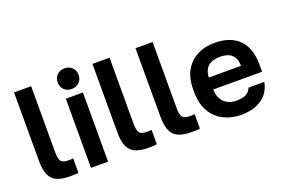

<svg xmlns="http://www.w3.org/2000/svg" viewBox="-99 -1055 2029 1383"><g transform="rotate(-20 915.5 -363.5)"><path d="M240 6Q179 6 140.5 -10.5Q102 -27 84 -66.5Q66 -106 66 -177V-700H197V-193Q197 -142 211.5 -124Q226 -106 269 -106Q280 -106 288 -106.5Q296 -107 304 -108V2Q299 4 287 5Q275 6 262 6Q249 6 240 6Z M401 0V-530H532V0ZM466 -581Q431 -581 408.5 -603Q386 -625 386 -660Q386 -695 408.5 -717Q431 -739 465 -739Q501 -739 523.5 -717Q546 -695 546 -660Q546 -625 523.5 -603Q501 -581 466 -581Z M841 6Q780 6 741.5 -10.5Q703 -27 685 -66.5Q667 -106 667 -177V-700H798V-193Q798 -142 812.5 -124Q827 -106 870 -106Q881 -106 889 -106.5Q897 -107 905 -108V2Q900 4 888 5Q876 6 863 6Q850 6 841 6Z M1171 6Q1110 6 1071.5 -10.5Q1033 -27 1015 -66.5Q997 -106 997 -177V-700H1128V-193Q1128 -142 1142.5 -124Q1157 -106 1200 -106Q1211 -106 1219 -106.5Q1227 -107 1235 -108V2Q1230 4 1218 5Q1206 6 1193 6Q1180 6 1171 6Z M1551 12Q1479 12 1418.5 -17.5Q1358 -47 1322 -107.5Q1286 -168 1286 -260V-280Q1286 -368 1320.5 -426Q1355 -484 1413 -513Q1471 -542 1541 -542Q1666 -542 1731 -476Q1796 -410 1796 -285V-229H1421Q1423 -182 1441.5 -152.5Q1460 -123 1489 -109.5Q1518 -96 1551 -96Q1602 -96 1628 -111Q1654 -126 1665 -155H1786Q1770 -72 1707 -30Q1644 12 1551 12ZM1546 -434Q1515 -434 1486 -424Q1457 -414 1440 -388.5Q1423 -363 1421 -321H1668Q1667 -366 1650.5 -390.5Q1634 -415 1607 -424.5Q1580 -434 1546 -434Z"/></g></svg>

Font: Golos Text SemiBold
Style: Regular
Weight: 600
Designer: A.Korolkova, Vitaly Kuzmin
Foundry: ParaType Ltd
Version: Version 2.004